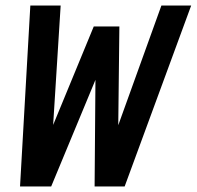

<svg xmlns="http://www.w3.org/2000/svg" viewBox="-20 -670 707 690"><path d="M52 0 89 -650H198L171 -221L317 -575H409L405 -220L560 -650H667L428 0H320L323 -383L164 0Z"/></svg>

Font: Sometype Mono
Style: Bold Italic
Weight: 700
Italic angle: -12°
Monospace: yes
Designer: Ryoichi Tsunekawa
Foundry: Dharma Type
Version: Version 1.000; ttfautohint (v1.8.3)